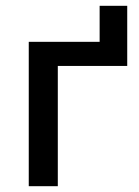

<svg xmlns="http://www.w3.org/2000/svg" viewBox="-20 -641 478 661"><path d="M79 0V-497H323V-621H418V-414H179V0Z"/></svg>

Font: Wix Madefor Text Medium
Style: Regular
Weight: 500
Designer: Dalton Maag Ltd
Foundry: Dalton Maag Ltd
Version: Version 3.100